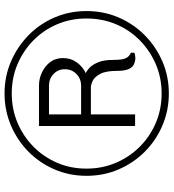

<svg xmlns="http://www.w3.org/2000/svg" viewBox="20 -756 746 825"><g transform="rotate(-90 392.5 -343.0)"><path d="M404 10Q331 10 266.5 -17.5Q202 -45 153.5 -93.5Q105 -142 77.5 -206Q50 -270 50 -344Q50 -417 77.5 -481Q105 -545 153.5 -593Q202 -641 266.5 -668.5Q331 -696 404 -696Q477 -696 541 -668.5Q605 -641 654 -593Q703 -545 730.5 -481Q758 -417 758 -344Q758 -270 730.5 -206Q703 -142 654 -93.5Q605 -45 541 -17.5Q477 10 404 10ZM404 -21Q471 -21 529.5 -46Q588 -71 632.5 -115Q677 -159 701.5 -217.5Q726 -276 726 -344Q726 -412 701 -470.5Q676 -529 631.5 -572.5Q587 -616 529 -640.5Q471 -665 404 -665Q336 -665 277.5 -640Q219 -615 175 -571.5Q131 -528 106 -470Q81 -412 81 -344Q81 -276 106 -217.5Q131 -159 175 -115Q219 -71 277.5 -46Q336 -21 404 -21ZM555 -134Q543 -134 530 -139.5Q517 -145 509 -162Q501 -179 501 -212Q501 -261 488 -285Q475 -309 458.5 -317Q442 -325 430 -325H314V-135H264V-548H438Q468 -548 495 -535Q522 -522 539 -499.5Q556 -477 556 -445Q556 -411 537 -385Q518 -359 491 -347Q503 -342 516 -329Q529 -316 538.5 -292Q548 -268 548 -231Q548 -210 550 -195Q552 -180 558.5 -169.5Q565 -159 579 -153V-138Q577 -137 569.5 -135.5Q562 -134 555 -134ZM314 -367H437Q467 -367 487.5 -387Q508 -407 508 -437Q508 -466 487.5 -485.5Q467 -505 437 -505H314Z"/></g></svg>

Font: Chivo Medium ExtraLight
Style: Italic
Weight: 250
Italic angle: -8.05°
Version: Version 2.002